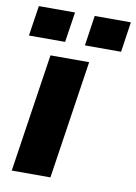

<svg xmlns="http://www.w3.org/2000/svg" viewBox="-90 -771 586 826"><g transform="rotate(10 203.0 -358.5)"><path d="M20 0 98 -517H267L189 0ZM236.5 -585 256 -717H414L394.5 -585ZM-8 -585 12 -717H170L150 -585Z"/></g></svg>

Font: Public Sans ExtraBold
Style: Italic
Weight: 800
Italic angle: -8°
Designer: The Public Sans project authors (U.S. Web Design System). Libre Franklin designed by Pablo Impallari and Rodrigo Fuenzal
Version: Version 1.007; ttfautohint (v1.8.1) -l 8 -r 50 -G 200 -x 14 